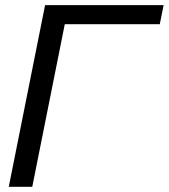

<svg xmlns="http://www.w3.org/2000/svg" viewBox="-20 -718 649 738"><path d="M13.7 0 153.3 -698.2H608.9L594.2 -625H229L104 0Z"/></svg>

Font: Sansation
Style: Italic
Weight: 400
Designer: Bernd Montag
Version: Version 1.301